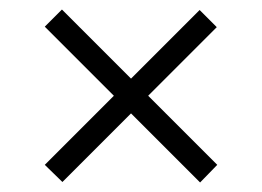

<svg xmlns="http://www.w3.org/2000/svg" viewBox="-20 -431 550 403"><path d="M255 -193 111 -49 74 -85 219 -230 74 -375 110 -411 255 -266 399 -410 435 -374 291 -230 436 -85 400 -48Z"/></svg>

Font: LXGW Bright TC
Style: Regular
Weight: 400
Designer: Christian Thalmann (Catharsis Fonts)
Foundry: LXGW / Christian Thalmann (Catharsis Fonts) / Fontworks Inc.
Version: Version 5.501